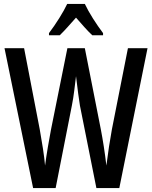

<svg xmlns="http://www.w3.org/2000/svg" viewBox="-20 -960 775 980"><path d="M413 -940H323C304 -899 265 -837 230 -791V-780H285C308 -802 338 -836 368 -870C398 -836 425 -804 451 -780H506V-791C472 -836 434 -895 413 -940ZM733 -714H633L551 -299C541 -245 531 -179 523 -115C515 -183 505 -246 495 -298L413 -714H324L240 -297C230 -244 218 -176 210 -115C206 -163 195 -232 183 -299L103 -714H3L149 0H264L347 -422C357 -470 362 -526 368 -571C376 -503 383 -452 388 -421L472 0H589Z"/></svg>

Font: Noto Sans Devanagari ExtraCondensed Medium
Style: Regular
Weight: 500
Width: 2
Designer: Jelle Bosma - Monotype Design Team
Foundry: Monotype Imaging Inc.
Version: Version 2.004